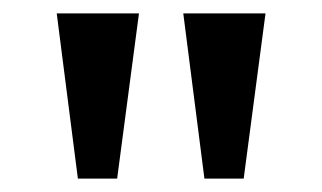

<svg xmlns="http://www.w3.org/2000/svg" viewBox="-20 -743 480 286"><path d="M375.5 -723 343 -477H284.5L253 -723ZM187 -723 154.5 -477H96L64.5 -723Z"/></svg>

Font: Public Sans Medium
Style: Regular
Weight: 500
Designer: The Public Sans Project Authors: Dan O. Williams and USWDS (Libre Franklin designed by Pablo Impallari and Rodrigo Fuenz
Version: Version 1.007